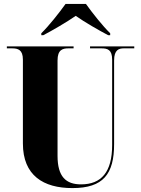

<svg xmlns="http://www.w3.org/2000/svg" viewBox="-20 -951 720 981"><path d="M191 -781V-771H201C247 -795 321 -838 367 -870C412 -838 487 -795 533 -771H543V-781C504 -819 451 -886 419 -931H315C283 -886 230 -819 191 -781ZM350 10C508 10 563 -62 563 -215V-642C563 -697 588 -704 613 -704H666V-714H440V-704H498C530 -704 553 -697 553 -646V-210C553 -72 498 -9 394 -9C317 -9 274 -48 274 -155V-642C274 -697 300 -704 330 -704H356V-714H15V-704H41C72 -704 97 -697 97 -646V-218C97 -54 202 10 350 10Z"/></svg>

Font: Noto Serif Display Condensed Black
Style: Regular
Weight: 900
Width: 3
Designer: Monotype Design Team
Foundry: Monotype Imaging Inc.
Version: Version 2.009